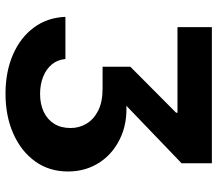

<svg xmlns="http://www.w3.org/2000/svg" viewBox="-66 -702 777 686"><g transform="rotate(90 323.0 -359.5)"><path d="M315.4 9.8Q236.8 9.8 175.5 -16.9Q114.3 -43.5 78.8 -91.6Q43.3 -139.7 40.7 -204.2H191.4Q193.7 -176.2 210.6 -155.8Q227.5 -135.4 254.9 -124.6Q282.4 -113.7 316 -113.7Q351.8 -113.7 379.2 -126.3Q406.7 -139 422.3 -163.3Q437.9 -187.7 437.9 -222.7Q437.9 -253.6 422.4 -279.5Q406.9 -305.5 375.8 -321.3Q344.7 -337 298 -337H219V-436.3L383.3 -599.8V-604.6H77.4V-727.5H563.9V-619.3L322.5 -387.6V-419.1Q403.9 -430 464.7 -404.5Q525.5 -378.9 559.4 -328.6Q593.2 -278.2 593.2 -213.5Q593.2 -146 556.9 -95.8Q520.6 -45.7 457.9 -18Q395.2 9.8 315.4 9.8Z"/></g></svg>

Font: Inter Variable LoSnoCo
Style: Regular
Weight: 400
Designer: Rasmus Andersson
Foundry: rsms
Version: Version 4.000;git-a52131595; featfreeze: case,dlig,ss01,ss02